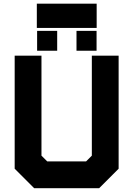

<svg xmlns="http://www.w3.org/2000/svg" viewBox="-20 -994 704 1014"><path d="M160.5 0 57.5 -103V-700H199V-172L229.5 -141.5H434.5L465 -172V-700H606.5V-103L503.5 0ZM195 -71H469L536 -135.5V-629.5V-135.5L469 -71H195L128 -136.5V-629.5V-136.5ZM384 -726V-831H490V-726ZM176 -726V-831H282V-726ZM228.5 -773H228V-783H228.5ZM437.5 -773H437V-783H437.5ZM174.5 -846.5V-974.5H490.5V-846.5ZM239.5 -909.5H431.5H239.5Z"/></svg>

Font: Tourney Black
Style: Regular
Weight: 900
Version: Version 1.015